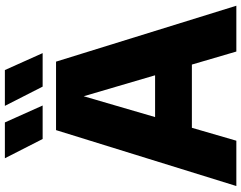

<svg xmlns="http://www.w3.org/2000/svg" viewBox="-121 -869 990 788"><g transform="rotate(-90 374.0 -475.0)"><path d="M556.5 0 503 -182.5H243.5L190.5 0H4.5L234 -740H515L744.5 0ZM287.5 -333.5H459L373 -626.5ZM197.5 -795 118.5 -950H265.5L335 -795ZM412.5 -795 333.5 -950H480.5L550 -795Z"/></g></svg>

Font: Encode Sans ExtraBold
Style: Regular
Weight: 800
Designer: Multiple Designers
Foundry: Impallari Type
Version: Version 2.000